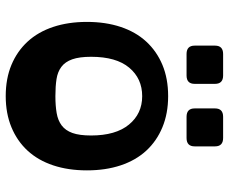

<svg xmlns="http://www.w3.org/2000/svg" viewBox="-86 -720 819 688"><g transform="rotate(90 324.0 -375.5)"><path d="M398 -634Q368 -634 368 -663V-736Q368 -765 398 -765H474Q504 -765 504 -736V-663Q504 -634 474 -634ZM173 -634Q143 -634 143 -663V-736Q143 -765 173 -765H250Q280 -765 280 -736V-663Q280 -634 250 -634ZM324 14Q261 14 212 -6.5Q163 -27 128.5 -64.5Q94 -102 76 -156Q58 -210 58 -277Q58 -344 76 -398Q94 -452 128.5 -489.5Q163 -527 212 -547.5Q261 -568 324 -568Q386 -568 435.5 -547.5Q485 -527 519.5 -489.5Q554 -452 572 -398Q590 -344 590 -277Q590 -210 572 -156Q554 -102 519.5 -64.5Q485 -27 435.5 -6.5Q386 14 324 14ZM324 -475Q261 -475 222 -428.5Q183 -382 183 -292Q183 -250 192 -224.5Q201 -199 219 -185.5Q237 -172 263 -168Q289 -164 324 -164Q358 -164 384.5 -168.5Q411 -173 429 -186.5Q447 -200 456 -225Q465 -250 465 -292Q465 -380 426 -427.5Q387 -475 324 -475Z"/></g></svg>

Font: OpenDyslexic3
Style: Bold
Weight: 700
Designer: Abelardo Gonzalez
Version: Version 1.000;PS 001.001;hotconv 1.0.56